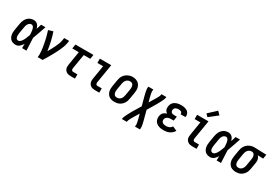

<svg xmlns="http://www.w3.org/2000/svg" viewBox="63 -1998 4896 3419"><g transform="rotate(30 2510.5 -288.0)"><path d="M176 8Q148 8 122 1Q96 -6 76 -22.5Q56 -39 44 -62.5Q32 -86 27 -112Q22 -138 23.5 -166Q25 -194 29 -221L51 -351Q55 -375 62 -398Q69 -421 80.5 -442.5Q92 -464 109.5 -483Q127 -502 148 -514.5Q169 -527 193 -532.5Q217 -538 240 -538Q263 -538 284 -529Q305 -520 319.5 -504Q334 -488 343 -468Q352 -448 358 -427Q366 -452 374 -478Q382 -504 390 -530H480Q456 -461 432.5 -392Q409 -323 383 -255Q387 -191 389 -127.5Q391 -64 395 0H305Q305 -22 305.5 -44.5Q306 -67 307 -89Q295 -71 282 -54Q269 -37 252.5 -22.5Q236 -8 216 0Q196 8 176 8ZM176 -80Q191 -80 204.5 -88Q218 -96 228.5 -107.5Q239 -119 247.5 -132.5Q256 -146 263 -159.5Q270 -173 276 -187Q282 -201 287.5 -215Q293 -229 298.5 -243Q304 -257 309 -271Q309 -285 308 -298Q307 -311 306 -324.5Q305 -338 303.5 -351Q302 -364 299 -377Q296 -390 292.5 -402Q289 -414 282 -424.5Q275 -435 264.5 -442.5Q254 -450 240 -450Q227 -450 214.5 -445Q202 -440 192.5 -431Q183 -422 175.5 -410.5Q168 -399 163 -387Q158 -375 155 -362.5Q152 -350 150 -337L128 -207Q126 -194 125 -180.5Q124 -167 124 -154Q124 -141 126.5 -128Q129 -115 135 -104Q141 -93 152 -86.5Q163 -80 176 -80Z M625 0Q631 -33 630.5 -66.5Q630 -100 626.5 -132.5Q623 -165 618 -197Q613 -229 607 -261Q601 -293 594.5 -324Q588 -355 580 -386Q572 -417 563 -448Q554 -479 544 -509L638 -538Q654 -495 666 -450.5Q678 -406 688.5 -360.5Q699 -315 707.5 -269Q716 -223 722 -177Q743 -213 763 -249.5Q783 -286 801 -323.5Q819 -361 834.5 -399.5Q850 -438 856 -477L865 -530H966L958 -477Q951 -435 935 -393.5Q919 -352 900.5 -312Q882 -272 861 -232.5Q840 -193 818 -154Q796 -115 773 -76.5Q750 -38 727 0Z M1305 0Q1283 0 1262 -3.5Q1241 -7 1223 -17Q1205 -27 1192 -42.5Q1179 -58 1172.5 -77.5Q1166 -97 1166 -118.5Q1166 -140 1170 -162L1216 -442H1082L1096 -530H1466L1452 -442H1318L1269 -148Q1267 -137 1267 -126.5Q1267 -116 1271.5 -107Q1276 -98 1285 -93Q1294 -88 1305 -88H1392V0Z M1805 0Q1783 0 1762 -3.5Q1741 -7 1723 -17Q1705 -27 1692 -42.5Q1679 -58 1672.5 -77.5Q1666 -97 1666 -118.5Q1666 -140 1670 -162L1716 -442H1598V-530H1832L1769 -148Q1767 -137 1767 -126.5Q1767 -116 1771.5 -107Q1776 -98 1785 -93Q1794 -88 1805 -88H1892V0Z M2204 8Q2175 8 2147.5 1.5Q2120 -5 2097.5 -20Q2075 -35 2060 -58Q2045 -81 2038 -108Q2031 -135 2032 -164Q2033 -193 2037 -221L2059 -351Q2063 -376 2071 -400.5Q2079 -425 2093.5 -447.5Q2108 -470 2128.5 -488Q2149 -506 2172.5 -517.5Q2196 -529 2221 -535Q2246 -541 2272 -541Q2301 -541 2328 -533Q2355 -525 2377.5 -510Q2400 -495 2415 -472Q2430 -449 2437 -422.5Q2444 -396 2443.5 -366.5Q2443 -337 2438 -309L2416 -179Q2412 -154 2404 -129.5Q2396 -105 2381.5 -82.5Q2367 -60 2347 -42Q2327 -24 2303 -12.5Q2279 -1 2254 3.5Q2229 8 2204 8ZM2206 -80Q2227 -80 2248 -88.5Q2269 -97 2283.5 -114Q2298 -131 2306 -151.5Q2314 -172 2317 -193L2339 -323Q2341 -338 2342 -352.5Q2343 -367 2341 -381.5Q2339 -396 2334 -409Q2329 -422 2319.5 -431.5Q2310 -441 2296 -445.5Q2282 -450 2267 -450Q2246 -450 2226 -441Q2206 -432 2191.5 -415Q2177 -398 2169 -378Q2161 -358 2158 -337L2136 -207Q2134 -192 2133 -177.5Q2132 -163 2134 -149Q2136 -135 2141 -122Q2146 -109 2155 -99Q2164 -89 2177.5 -84.5Q2191 -80 2206 -80Z M2475 205 2478 187Q2481 170 2487.5 154.5Q2494 139 2501.5 123.5Q2509 108 2516.5 92.5Q2524 77 2532.5 62Q2541 47 2549 31.5Q2557 16 2566 1L2668 -168L2622 -338Q2622 -338 2622 -338Q2622 -338 2622 -338V-340Q2618 -354 2614.5 -368Q2611 -382 2607.5 -396Q2604 -410 2601.5 -424Q2599 -438 2596.5 -452.5Q2594 -467 2592.5 -482Q2591 -497 2593 -512L2596 -530H2698L2695 -512Q2693 -498 2694 -485Q2695 -472 2697 -459.5Q2699 -447 2701.5 -434.5Q2704 -422 2707 -409.5Q2710 -397 2713 -384.5Q2716 -372 2719 -360L2739 -288L2789 -371Q2796 -383 2803 -394Q2810 -405 2817 -416.5Q2824 -428 2830.5 -440Q2837 -452 2843 -463.5Q2849 -475 2854.5 -487Q2860 -499 2862 -512L2865 -530H2966L2963 -512Q2961 -495 2954 -479.5Q2947 -464 2940 -448.5Q2933 -433 2925 -417.5Q2917 -402 2909 -387Q2901 -372 2892.5 -356.5Q2884 -341 2875 -326L2774 -157L2819 13Q2819 13 2819 13Q2819 13 2819 13V15H2820Q2823 29 2826.5 43Q2830 57 2833.5 71Q2837 85 2840 99Q2843 113 2845 127.5Q2847 142 2848.5 157Q2850 172 2848 187L2845 205H2743L2746 187Q2749 173 2747.5 160Q2746 147 2744 134.5Q2742 122 2739.5 109.5Q2737 97 2734 84.5Q2731 72 2728 59.5Q2725 47 2722 35L2702 -37L2652 46Q2645 58 2638 69Q2631 80 2624.5 91.5Q2618 103 2611.5 115Q2605 127 2599 138.5Q2593 150 2587 162Q2581 174 2579 187L2576 205Z M3218 8Q3191 8 3164.5 4.5Q3138 1 3113.5 -8Q3089 -17 3069 -32.5Q3049 -48 3036.5 -70.5Q3024 -93 3020.5 -119.5Q3017 -146 3021 -173Q3024 -191 3032 -209.5Q3040 -228 3054.5 -242Q3069 -256 3086.5 -265.5Q3104 -275 3123 -281Q3108 -291 3097 -304.5Q3086 -318 3080 -334.5Q3074 -351 3073.5 -369.5Q3073 -388 3076 -407Q3079 -427 3087.5 -447Q3096 -467 3111.5 -483Q3127 -499 3146 -510Q3165 -521 3185 -527Q3205 -533 3226 -535.5Q3247 -538 3267 -538Q3289 -538 3311 -535.5Q3333 -533 3353.5 -526.5Q3374 -520 3391.5 -509Q3409 -498 3421 -481Q3433 -464 3438 -442.5Q3443 -421 3439 -399Q3439 -397 3438.5 -395Q3438 -393 3437 -391H3337Q3337 -392 3337.5 -393Q3338 -394 3338 -394Q3340 -408 3334 -420Q3328 -432 3317.5 -438.5Q3307 -445 3293.5 -447.5Q3280 -450 3267 -450Q3252 -450 3237.5 -448Q3223 -446 3209.5 -439Q3196 -432 3186.5 -419Q3177 -406 3175 -392Q3172 -376 3176 -361Q3180 -346 3190.5 -336.5Q3201 -327 3216 -323.5Q3231 -320 3247 -320H3302L3288 -232H3232Q3220 -232 3208.5 -230.5Q3197 -229 3185.5 -226Q3174 -223 3163 -217.5Q3152 -212 3142.5 -203.5Q3133 -195 3128 -184Q3123 -173 3121 -162Q3118 -142 3124.5 -124.5Q3131 -107 3146 -97Q3161 -87 3180 -83.5Q3199 -80 3218 -80Q3234 -80 3250 -82.5Q3266 -85 3281.5 -92Q3297 -99 3310 -111Q3323 -123 3332 -137L3421 -98Q3406 -71 3383 -50Q3360 -29 3332.5 -15.5Q3305 -2 3276 3Q3247 8 3218 8Z M3805 0Q3783 0 3762 -3.5Q3741 -7 3723 -17Q3705 -27 3692 -42.5Q3679 -58 3672.5 -77.5Q3666 -97 3666 -118.5Q3666 -140 3670 -162L3716 -442H3598V-530H3832L3769 -148Q3767 -137 3767 -126.5Q3767 -116 3771.5 -107Q3776 -98 3785 -93Q3794 -88 3805 -88H3892V0ZM3778 -585 3729 -635 3887 -781 3948 -719Z M4176 8Q4148 8 4122 1Q4096 -6 4076 -22.5Q4056 -39 4044 -62.5Q4032 -86 4027 -112Q4022 -138 4023.5 -166Q4025 -194 4029 -221L4051 -351Q4055 -375 4062 -398Q4069 -421 4080.5 -442.5Q4092 -464 4109.5 -483Q4127 -502 4148 -514.5Q4169 -527 4193 -532.5Q4217 -538 4240 -538Q4263 -538 4284 -529Q4305 -520 4319.5 -504Q4334 -488 4343 -468Q4352 -448 4358 -427Q4366 -452 4374 -478Q4382 -504 4390 -530H4480Q4456 -461 4432.5 -392Q4409 -323 4383 -255Q4387 -191 4389 -127.5Q4391 -64 4395 0H4305Q4305 -22 4305.5 -44.5Q4306 -67 4307 -89Q4295 -71 4282 -54Q4269 -37 4252.5 -22.5Q4236 -8 4216 0Q4196 8 4176 8ZM4176 -80Q4191 -80 4204.5 -88Q4218 -96 4228.5 -107.5Q4239 -119 4247.5 -132.5Q4256 -146 4263 -159.5Q4270 -173 4276 -187Q4282 -201 4287.5 -215Q4293 -229 4298.5 -243Q4304 -257 4309 -271Q4309 -285 4308 -298Q4307 -311 4306 -324.5Q4305 -338 4303.5 -351Q4302 -364 4299 -377Q4296 -390 4292.5 -402Q4289 -414 4282 -424.5Q4275 -435 4264.5 -442.5Q4254 -450 4240 -450Q4227 -450 4214.5 -445Q4202 -440 4192.5 -431Q4183 -422 4175.5 -410.5Q4168 -399 4163 -387Q4158 -375 4155 -362.5Q4152 -350 4150 -337L4128 -207Q4126 -194 4125 -180.5Q4124 -167 4124 -154Q4124 -141 4126.5 -128Q4129 -115 4135 -104Q4141 -93 4152 -86.5Q4163 -80 4176 -80Z M4703 8Q4674 8 4646.5 1.5Q4619 -5 4596.5 -20Q4574 -35 4559.5 -58Q4545 -81 4538 -108Q4531 -135 4532 -164Q4533 -193 4537 -221L4559 -351Q4563 -376 4571 -400Q4579 -424 4593.5 -445.5Q4608 -467 4628 -485Q4648 -503 4671 -514.5Q4694 -526 4718.5 -532Q4743 -538 4768 -538Q4771 -538 4775 -538Q4779 -538 4783 -538L5021 -530L5006 -442L4893 -446Q4906 -434 4915.5 -418Q4925 -402 4929.5 -384.5Q4934 -367 4933.5 -347.5Q4933 -328 4930 -309L4908 -179Q4904 -154 4896.5 -130Q4889 -106 4875.5 -84Q4862 -62 4842.5 -43.5Q4823 -25 4800 -13Q4777 -1 4752 3.5Q4727 8 4703 8ZM4705 -80Q4705 -80 4705 -80Q4705 -80 4705 -80Q4718 -80 4732 -84Q4746 -88 4757.5 -96Q4769 -104 4778 -115.5Q4787 -127 4793.5 -140Q4800 -153 4803.5 -166Q4807 -179 4809 -193L4831 -323Q4833 -337 4834 -350.5Q4835 -364 4834 -377.5Q4833 -391 4829.5 -403.5Q4826 -416 4818.5 -426.5Q4811 -437 4799.5 -443Q4788 -449 4774 -450H4768Q4767 -450 4765 -450Q4763 -450 4762 -450Q4742 -450 4722.5 -440Q4703 -430 4689.5 -413.5Q4676 -397 4668.5 -377Q4661 -357 4658 -337L4636 -207Q4634 -193 4633 -178Q4632 -163 4633.5 -149Q4635 -135 4640 -122Q4645 -109 4654.5 -99Q4664 -89 4677 -84.5Q4690 -80 4705 -80Z"/></g></svg>

Font: Iosevka Slab Semibold
Style: Italic
Weight: 600
Italic angle: -9°
Monospace: yes
Designer: Belleve Invis
Foundry: Belleve Invis
Version: Version 11.1.1; ttfautohint (v1.8.3)